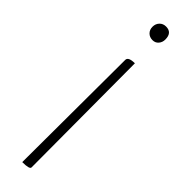

<svg xmlns="http://www.w3.org/2000/svg" viewBox="-251 -499 687 687"><g transform="rotate(45 92.0 -155.5)"><path d="M125 -474Q125 -460 116.5 -450Q108 -440 94 -440Q79 -440 69.5 -449.5Q60 -459 60 -474Q60 -489 69.5 -499Q79 -509 94 -509Q125 -509 125 -474ZM110 188Q110 198 73 198L75 -322Q76 -337 108 -337Z"/></g></svg>

Font: Yanone Kaffeesatz Thin
Style: Regular
Weight: 250
Designer: Yanone (Cyrillic: Daniel Pouzeot)
Foundry: Yanone
Version: Version 1.003;PS 001.003;hotconv 1.0.88;makeotf.lib2.5.64775